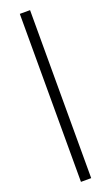

<svg xmlns="http://www.w3.org/2000/svg" viewBox="-189 -787 622 1074"><g transform="rotate(-20 121.5 -250.0)"><path d="M91 250V-750H152V250Z"/></g></svg>

Font: Assistant Medium
Style: Regular
Weight: 500
Designer: Hebrew By Ben Nathan, Latin by Paul Hunt
Version: Version 3.000